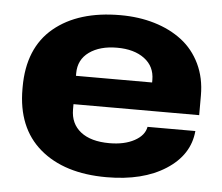

<svg xmlns="http://www.w3.org/2000/svg" viewBox="-45 -596 759 656"><g transform="rotate(5 335.0 -268.0)"><path d="M342.8 9.8Q197.8 9.8 114.3 -61.5Q30.8 -132.8 30.8 -266.1V-272Q30.8 -406.2 114.7 -476.1Q198.7 -545.9 342.8 -545.9Q405.8 -545.9 459.7 -529.8Q513.7 -513.7 554 -482.9Q594.2 -452.1 617.2 -404.3Q640.1 -356.4 640.1 -296.9V-229H209V-210.9Q209 -162.1 243.9 -134.5Q278.8 -106.9 342.8 -106.9Q394 -106.9 428.2 -125.5Q462.4 -144 467.8 -173.8H631.8Q624.5 -91.3 545.9 -40.8Q467.3 9.8 342.8 9.8ZM209 -335V-326.2H470.2V-335Q470.2 -381.3 434.8 -407.7Q399.4 -434.1 340.8 -434.1Q282.2 -434.1 245.6 -408Q209 -381.8 209 -335Z"/></g></svg>

Font: Hubot Sans Expanded
Style: Bold
Weight: 700
Width: 7
Designer: Deni Anggara
Foundry: GitHub
Version: Version 1.001;gftools[0.9.31]